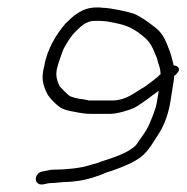

<svg xmlns="http://www.w3.org/2000/svg" viewBox="-20 -481 503 516"><path d="M411.7 -282C405.7 -276 399.9 -271 392 -265L376.1 -253C371.4 -249 366 -246 360.5 -243C340.6 -231 317.4 -211 282.4 -211H218.4L204.9 -214C193.1 -215 179.5 -218 169.2 -222C162.6 -225 143.8 -245 140.4 -249L136 -259C132.4 -268 130.2 -279 132.1 -291C132.7 -295 133.2 -298 135 -303C136.1 -310 148.6 -345 151.6 -351C160 -366 171 -385 183.9 -397C195.6 -408 210.3 -425 234.3 -425H247.3L261.2 -424C266.2 -424 275.8 -422 290.4 -419C320.4 -413 333.3 -406 351.4 -394L366.5 -382C379.9 -371.2 382.9 -364.8 390.6 -351L395.7 -339C398.6 -332 402.5 -325 404 -316L408.7 -301C410.8 -294.8 410.8 -288.6 411.7 -282ZM160.7 8C199 6 223.2 -1 250.7 -11L264.7 -17C270 -19 275.2 -20 280.5 -22L299.6 -29C319.9 -37 339.1 -45 356 -57C381 -76 391.8 -100 408.8 -125C423.8 -150 433.2 -178 438.3 -210L446.7 -263C447.4 -268 448.4 -274 447.9 -277C449 -278 450.2 -279 452.3 -280L457.3 -286C465.6 -294 459.3 -305 447.3 -305C446.5 -306 445.8 -308 445.9 -309C442.2 -323 438.7 -339 432.8 -352L427.8 -365C419.7 -383 414.2 -393 397.5 -407C380.5 -420 362.7 -434 340.3 -444C326.1 -449 276.9 -460 256.9 -460C252 -461 246 -461 240 -461C199 -461 176.2 -437 156.2 -418C131.8 -390 106.1 -348 99.1 -304C97.2 -298 96.4 -293 95.6 -288C92.8 -270 95.5 -256 100.5 -243L106.4 -230C111.7 -218.5 134.8 -194.6 147.9 -189C161 -183 178.7 -181 193.2 -178L206.9 -176C212.7 -175 220.7 -175 229.7 -175H276.7C294.7 -175 327.3 -185 340.3 -191C364.3 -204 385.2 -222 406.5 -237L402.1 -209C398.3 -185 388 -164 379.8 -144C370.6 -124 357.3 -109 345.4 -91C325.8 -70.2 282.7 -56.6 252.4 -47L238.7 -42C233.5 -41 227.2 -39 220.9 -37C196.6 -29 156 -25 122 -25C114 -25 101.3 -21 93.2 -20C76.7 -17 70.4 4 82.1 12C92 19 104.3 11 116.3 11C131.3 11 143.7 8 160.7 8Z"/></svg>

Font: CiSf OpenHand
Style: SquObl
Weight: 400
Foundry: Cannot Into Space Fonts
Version: Version 0.7892